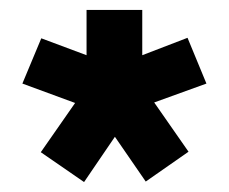

<svg xmlns="http://www.w3.org/2000/svg" viewBox="-20 -719 460 386"><path d="M62 -413 131 -512 25 -551 63 -642 154 -608V-699H266V-608L357 -643L395 -551L290 -513L359 -414L273 -354L211 -444L149 -353Z"/></svg>

Font: Readiness
Style: Bold
Weight: 700
Designer: Katatrad Team
Foundry: CadsonDemak
Version: Version 1.00;January 16, 2020;FontCreator 12.0.0.2550 64-bit